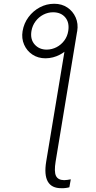

<svg xmlns="http://www.w3.org/2000/svg" viewBox="-20 -780 500 1004"><path d="M331.1 -594.7 383.8 -619.1 271 64Q262.2 117.7 272.7 139.6Q283.2 161.6 315.9 162.1Q323.7 161.6 333 160.6Q342.3 159.7 350.1 157.7L342.8 199.2Q334.5 201.7 323 203.1Q311.5 204.6 301.3 204.1Q250 204.6 230 169.4Q210 134.3 221.7 64ZM98.1 -617.2Q105 -658.2 128.9 -690.4Q152.8 -722.7 188 -741.5Q223.1 -760.3 263.7 -760.3Q303.2 -760.3 332.3 -740.7Q361.3 -721.2 375.7 -688.7Q390.1 -656.2 383.8 -617.2Q377.4 -577.6 353.3 -545.4Q329.1 -513.2 293.7 -494.4Q258.3 -475.6 218.3 -475.1Q179.2 -475.1 149.9 -494.4Q120.6 -513.7 106.2 -546.4Q91.8 -579.1 98.1 -617.2ZM224.6 -520.5Q252 -521 275.9 -533.4Q299.8 -545.9 316.2 -567.9Q332.5 -589.8 336.9 -618.2Q343.8 -662.1 321.3 -689Q298.8 -715.8 257.3 -715.8Q231 -715.8 206.8 -703.4Q182.6 -690.9 166 -668.7Q149.4 -646.5 144.5 -618.2Q137.2 -574.7 161.1 -547.6Q185.1 -520.5 224.6 -520.5Z"/></svg>

Font: Inter 20pt ExtraLight
Style: Italic
Weight: 250
Italic angle: -9.3988°
Version: Version 4.001;git-66647c0bb